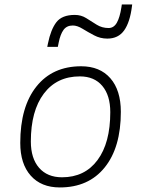

<svg xmlns="http://www.w3.org/2000/svg" viewBox="-20 -821 626 851"><path d="M245.1 9.8Q162.6 9.8 116.2 -42.5Q69.8 -94.7 69.8 -187.5Q69.8 -347.7 141.4 -437.5Q212.9 -527.3 339.8 -527.3Q422.9 -527.3 469.2 -474.1Q515.6 -420.9 515.6 -325.2Q515.6 -167.5 444.1 -78.9Q372.6 9.8 245.1 9.8ZM254.9 -35.2Q355.5 -35.2 412.1 -111.3Q468.8 -187.5 468.8 -323.7Q468.8 -398.4 433.3 -440.4Q397.9 -482.4 334 -482.4Q231.9 -482.4 174.3 -406Q116.7 -329.6 116.7 -193.8Q116.7 -119.1 153.3 -77.1Q189.9 -35.2 254.9 -35.2ZM189.5 -613.3 192.4 -627.9Q205.1 -690.4 230 -722.7Q254.9 -754.9 311.5 -754.9Q339.8 -754.9 362.5 -740.5Q385.3 -726.1 408.7 -711.4Q432.1 -696.8 461.4 -696.8Q484.4 -696.8 497.8 -720.2Q511.2 -743.7 518.1 -788.6L520 -801.3H565.9L564.9 -793.5Q556.2 -722.7 530.3 -686.3Q504.4 -649.9 455.6 -649.9Q424.3 -649.9 396.7 -664.6Q369.1 -679.2 345.7 -693.6Q322.3 -708 302.7 -708Q275.9 -708 261.7 -688.7Q247.6 -669.4 240.2 -632.8L236.3 -613.3Z"/></svg>

Font: Cascadia Code ExtraLight
Style: Italic
Weight: 200
Italic angle: -10°
Monospace: yes
Designer: Aaron Bell
Foundry: Saja Typeworks
Version: Version 2404.023; ttfautohint (v1.8.4)